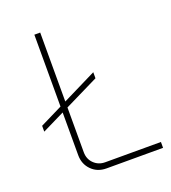

<svg xmlns="http://www.w3.org/2000/svg" viewBox="-129 -797 798 894"><g transform="rotate(-20 270.0 -350.0)"><path d="M32 -260V-289L341 -442V-412ZM246 0Q201 0 172 -29.5Q143 -59 143 -103V-700H172V-107Q172 -73 194.5 -51Q217 -29 250 -29H526V0Z"/></g></svg>

Font: SUSE Thin
Style: Regular
Weight: 250
Designer: Rene Bieder
Foundry: SUSE
Version: Version 1.000